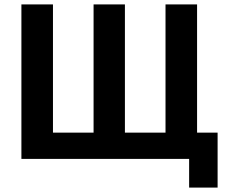

<svg xmlns="http://www.w3.org/2000/svg" viewBox="-20 -720 1020 870"><path d="M837 0H77V-700H220V-119H404V-700H546V-119H730V-700H873V-119H966V130H837Z"/></svg>

Font: Golos UI VF
Style: Regular
Weight: 400
Designer: A.Korolkova, Vitaly Kuzmin
Foundry: ParaType Ltd
Version: Version 2.000